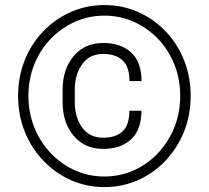

<svg xmlns="http://www.w3.org/2000/svg" viewBox="-20 -741 840 771"><path d="M52.7 -356Q52.7 -433.6 79.6 -500Q106.4 -566.4 154.3 -616Q202.1 -665.5 264.9 -693.1Q327.6 -720.7 399.4 -720.7Q471.2 -720.7 533.9 -693.1Q596.7 -665.5 644.3 -616Q691.9 -566.4 718.8 -500Q745.6 -433.6 745.6 -356Q745.6 -278.3 718.8 -211.9Q691.9 -145.5 644.3 -95.5Q596.7 -45.4 533.9 -17.6Q471.2 10.3 399.4 10.3Q327.6 10.3 264.9 -17.6Q202.1 -45.4 154.3 -95.5Q106.4 -145.5 79.6 -211.9Q52.7 -278.3 52.7 -356ZM94.2 -356Q94.2 -288.1 117.9 -229.2Q141.6 -170.4 183.8 -126Q226.1 -81.5 281.2 -56.9Q336.4 -32.2 399.4 -32.2Q461.9 -32.2 517.1 -56.9Q572.3 -81.5 614.3 -126Q656.2 -170.4 679.9 -229.2Q703.6 -288.1 703.6 -356Q703.6 -424.3 679.9 -482.9Q656.2 -541.5 614.3 -585.2Q572.3 -628.9 517.1 -653.6Q461.9 -678.2 399.4 -678.2Q336.4 -678.2 281.2 -653.6Q226.1 -628.9 183.8 -585.2Q141.6 -541.5 117.9 -482.9Q94.2 -424.3 94.2 -356ZM499.5 -296.4H547.9Q547.9 -219.7 506.3 -181.4Q464.8 -143.1 394 -143.1Q320.3 -143.1 275.9 -195.6Q231.4 -248 231.4 -332V-379.4Q231.4 -463.4 275.9 -515.9Q320.3 -568.4 394 -568.4Q464.8 -568.4 506.6 -530.3Q548.3 -492.2 548.3 -415.5H500Q500 -471.7 472.7 -498Q445.3 -524.4 394 -524.4Q339.4 -524.4 309.8 -482.9Q280.3 -441.4 280.3 -379.9V-332Q280.3 -270 309.8 -229Q339.4 -188 394 -188Q445.3 -188 472.4 -213.6Q499.5 -239.3 499.5 -296.4Z"/></svg>

Font: Vazirmatn UI ExtraLight
Style: Regular
Weight: 200
Designer: Saber Rastikerdar
Foundry: Saber Rastikerdar
Version: Version 33.003